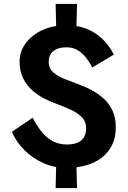

<svg xmlns="http://www.w3.org/2000/svg" viewBox="-20 -838 649 970"><path d="M261 -818 265 -647H365L369 -818ZM265 -57 261 112H369L365 -57ZM446 -497 555 -562Q537 -599 505.5 -633Q474 -667 427 -688.5Q380 -710 312 -710Q245 -710 192 -685Q139 -660 109 -618.5Q79 -577 79 -527Q79 -477 97.5 -441Q116 -405 145 -380Q174 -355 206 -339Q238 -323 264 -314Q305 -299 339 -283Q373 -267 394 -245.5Q415 -224 415 -191Q415 -164 404.5 -145.5Q394 -127 372.5 -117.5Q351 -108 319 -108Q280 -108 249 -123.5Q218 -139 193 -169Q168 -199 145 -243L40 -172Q62 -121 103 -80Q144 -39 198 -14.5Q252 10 314 10Q392 10 448 -14.5Q504 -39 534.5 -85Q565 -131 565 -194Q565 -241 550 -275.5Q535 -310 509 -335Q483 -360 451.5 -378Q420 -396 387 -408Q345 -424 308 -438.5Q271 -453 248.5 -473Q226 -493 226 -525Q226 -548 235.5 -564Q245 -580 265 -589.5Q285 -599 316 -599Q347 -599 370.5 -585.5Q394 -572 412.5 -549Q431 -526 446 -497Z"/></svg>

Font: Jost SemiBold
Style: Regular
Weight: 600
Version: Version 3.710